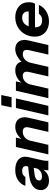

<svg xmlns="http://www.w3.org/2000/svg" viewBox="1094 -1874 790 3018"><g transform="rotate(-90 1489.0 -365.0)"><path d="M322 0Q321 -17 323.5 -41Q326 -65 333 -98H331L385 -338Q391 -363 382.5 -379.5Q374 -396 356 -404Q338 -412 313 -412Q273 -412 248.5 -396.5Q224 -381 218 -361H77Q100 -432 165 -476Q230 -520 325 -520Q398 -520 449.5 -496.5Q501 -473 522.5 -425.5Q544 -378 527 -306L478 -92Q474 -72 471 -43.5Q468 -15 470 0ZM159 10Q91 10 50.5 -25Q10 -60 10 -115Q10 -175 41.5 -214Q73 -253 129.5 -275Q186 -297 262 -305L404 -320L384 -233L258 -217Q215 -212 188 -193.5Q161 -175 161 -142Q161 -121 178 -110.5Q195 -100 224 -100Q274 -100 309 -127.5Q344 -155 351 -187L346 -102Q316 -53 271.5 -21.5Q227 10 159 10Z M571 0 688 -510H835L808 -390H811L721 0ZM925 0 994 -303Q1005 -353 988.5 -377.5Q972 -402 928 -402Q875 -402 836.5 -368.5Q798 -335 784 -273L799 -396Q828 -452 885 -486Q942 -520 1004 -520Q1090 -520 1129.5 -464Q1169 -408 1148 -316L1075 0Z M1184 0 1301 -510H1451L1334 0ZM1310 -578 1344 -740H1504L1470 -578Z M1455 0 1572 -510H1719L1692 -390H1695L1605 0ZM1797 0 1866 -303Q1877 -353 1861.5 -377.5Q1846 -402 1806 -402Q1757 -402 1719.5 -368.5Q1682 -335 1668 -273L1683 -396Q1712 -452 1769.5 -486Q1827 -520 1892 -520Q1973 -520 2008.5 -470Q2044 -420 2020 -316L1947 0ZM2140 0 2209 -303Q2220 -353 2204.5 -377.5Q2189 -402 2149 -402Q2100 -402 2062 -368.5Q2024 -335 2010 -273L2005 -396Q2049 -452 2108 -486Q2167 -520 2225 -520Q2279 -520 2315 -494.5Q2351 -469 2364 -423Q2377 -377 2363 -316L2290 0Z M2661 10Q2595 10 2540.5 -15.5Q2486 -41 2454 -91.5Q2422 -142 2422 -216Q2422 -263 2435.5 -307.5Q2449 -352 2475 -390.5Q2501 -429 2538.5 -458Q2576 -487 2623 -503.5Q2670 -520 2726 -520Q2791 -520 2845 -496Q2899 -472 2931 -424.5Q2963 -377 2963 -305Q2963 -274 2956.5 -249Q2950 -224 2939 -210H2506L2527 -309H2842L2813 -279Q2819 -302 2818 -325.5Q2817 -349 2806.5 -368.5Q2796 -388 2775 -400Q2754 -412 2720 -412Q2685 -412 2659.5 -399.5Q2634 -387 2616.5 -366Q2599 -345 2588 -319Q2577 -293 2572.5 -266Q2568 -239 2568 -215Q2568 -151 2597 -124.5Q2626 -98 2675 -98Q2716 -98 2742 -112.5Q2768 -127 2782 -149H2921Q2887 -74 2817.5 -32Q2748 10 2661 10Z"/></g></svg>

Font: Instrument Sans
Style: Bold Italic
Weight: 700
Italic angle: -13°
Designer: Rodrigo Fuenzalida
Foundry: fragTYPE
Version: Version 1.000;gftools[0.9.28]